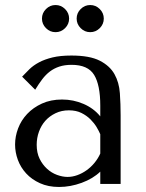

<svg xmlns="http://www.w3.org/2000/svg" viewBox="-20 -732 580 764"><path d="M264 -511Q337 -511 377 -490.5Q417 -470 435.5 -437Q454 -404 457 -361Q460 -318 460 -273V0H379V-49Q350 -21 305 -4.5Q260 12 215 12Q172 12 139 -3Q106 -18 84 -42Q62 -66 51 -96Q40 -126 40 -157Q40 -189 52 -221Q64 -253 88 -278.5Q112 -304 147 -320Q182 -336 227 -336Q272 -336 312.5 -318.5Q353 -301 379 -269V-312Q379 -394 354.5 -434Q330 -474 265 -474Q237 -474 216 -467Q195 -460 178.5 -447.5Q162 -435 148 -416.5Q134 -398 120 -375L68 -427Q82 -442 97.5 -457Q113 -472 135.5 -484Q158 -496 189 -503.5Q220 -511 264 -511ZM379 -198Q374 -210 364.5 -226Q355 -242 340 -257Q325 -272 304 -282.5Q283 -293 254 -293Q225 -293 201 -281.5Q177 -270 160.5 -251.5Q144 -233 135 -208Q126 -183 126 -156Q126 -124 137.5 -100.5Q149 -77 167 -60.5Q185 -44 207 -36Q229 -28 249 -28Q268 -28 287.5 -35Q307 -42 324.5 -54.5Q342 -67 356 -84Q370 -101 379 -121ZM147 -658Q147 -636 163 -620Q179 -604 201 -604Q223 -604 239 -620Q255 -636 255 -658Q255 -680 239 -696Q223 -712 201 -712Q179 -712 163 -696Q147 -680 147 -658ZM285 -658Q285 -636 301 -620Q317 -604 339 -604Q361 -604 377 -620Q393 -636 393 -658Q393 -680 377 -696Q361 -712 339 -712Q317 -712 301 -696Q285 -680 285 -658Z"/></svg>

Font: Tenor Sans
Style: Regular
Weight: 400
Designer: Denis Masharov
Foundry: Denis Masharov
Version: Version 1.1